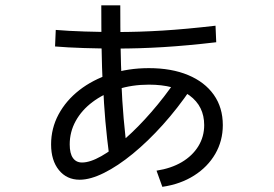

<svg xmlns="http://www.w3.org/2000/svg" viewBox="-20 -659 1040 729"><path d="M574.3 -11Q630 -19.7 670.3 -43.5Q710.6 -67.4 733 -103.7Q755.3 -140 755.3 -184Q755.3 -255.7 699.6 -296.6Q644 -337.6 545.3 -337.6Q481.7 -337.6 427 -320.1Q372.4 -302.6 331.2 -271.6Q290 -240.6 267.4 -199.5Q244.7 -158.3 244.7 -110.7Q244.7 -76.3 256.9 -59.2Q269 -42 291.4 -42Q322 -42 364.5 -66Q407 -90 455.8 -133Q504.7 -176 554.8 -233.7Q605 -291.3 651 -358.7L704.7 -321.6Q654.7 -248 598.2 -185.1Q541.7 -122.3 484.4 -75.3Q427 -28.3 375 -2.5Q323 23.4 282.7 23.4Q233.3 23.4 203.7 -13.2Q174 -49.7 174 -110.7Q174 -171.7 202.3 -224.5Q230.7 -277.3 281.3 -316.8Q332 -356.3 399.5 -378.3Q467 -400.3 545.3 -400.3Q631.3 -400.3 694.3 -374Q757.3 -347.7 791.7 -299.2Q826 -250.7 826 -184Q826 -124.3 797.4 -74.8Q768.7 -25.3 717 7.5Q665.4 40.3 596.4 50.4ZM395.3 -62.3Q386 -133.3 380.1 -199.1Q374.3 -265 371.3 -337.6H370Q367 -401 365.8 -474.3Q364.6 -547.7 364.6 -638.7H436.7Q436.7 -551.7 437.9 -481.3Q439 -411 442 -349.7H440.7Q443.7 -275.7 449.5 -209Q455.4 -142.3 464.7 -71.7ZM421.7 -474.6Q362.3 -474.6 298.7 -476.6Q235 -478.6 189 -482.6L191.7 -545.4Q237.7 -541.4 301 -539.4Q364.3 -537.4 421.7 -537.4Q508 -537.4 597.3 -542.9Q686.7 -548.4 798.3 -561.4L801 -498.6Q689.7 -485.6 599.5 -480.1Q509.3 -474.6 421.7 -474.6Z"/></svg>

Font: M PLUS 2 Thin
Style: Regular
Weight: 100
Designer: Coji Morishita
Foundry: UNDERFOREST DESIGN
Version: Version 1.001